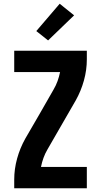

<svg xmlns="http://www.w3.org/2000/svg" viewBox="-20 -1006 540 1026"><path d="M56 0V-46Q56 -103 71.5 -159Q87 -215 115 -265L191 -396L266 -527Q279 -549 287.5 -572.5Q296 -596 301 -621H56V-735H444V-689Q444 -632 428.5 -576Q413 -520 385 -470L234 -208Q221 -186 212.5 -162.5Q204 -139 199 -114H444V0ZM237 -790 174 -840 299 -986 376 -924Z"/></svg>

Font: Iosevka Curly Heavy
Style: Regular
Weight: 900
Monospace: yes
Designer: Belleve Invis
Foundry: Belleve Invis
Version: Version 22.1.2; ttfautohint (v1.8.4)